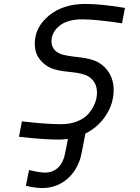

<svg xmlns="http://www.w3.org/2000/svg" viewBox="-20 -697 707 973"><path d="M396.5 63.8Q391.3 90.5 387 106.1Q382.8 121.7 369.8 147.5Q356.8 173.2 337.2 194Q279.9 255.9 192.7 255.9Q161.5 255.9 111.3 244.8L127 164.7Q181.6 177.7 207.7 177.7Q250.7 177.7 278.6 148.4Q289.1 137.4 296.2 122.1Q303.4 106.8 306 96.4Q308.6 85.9 313.2 63.8L324.2 7.2Q298.2 10.4 276 10.4Q200.5 10.4 76.2 -3.9L91.1 -82Q210.3 -67.7 291 -67.7Q337.2 -67.7 373.7 -83Q410.2 -98.3 430.3 -122.7Q450.5 -147.1 460.9 -173.8Q471.4 -200.5 471.4 -227.2Q471.4 -284.5 425.1 -311.2Q399.1 -326.2 334.3 -332.4Q269.5 -338.5 238.9 -351.6Q203.1 -367.2 179.7 -398.8Q156.2 -430.3 156.2 -475.3Q156.2 -558.6 227.9 -617.8Q299.5 -677.1 412.8 -677.1Q492.2 -677.1 613.3 -656.9L598.3 -578.8Q466.1 -599 397.8 -599Q321.6 -599 281.2 -566.1Q240.9 -533.2 240.9 -488.3Q240.9 -444 284.5 -424.5Q307.3 -414.7 376 -407.6Q444.7 -400.4 479.2 -380.2Q514.3 -360 535.2 -324.2Q556 -288.4 556 -241.5Q556 -172.5 516.9 -112.6Q477.9 -52.7 412.8 -20.2Z"/></svg>

Font: Monoid
Style: Italic
Weight: 400
Width: 4
Italic angle: -11°
Monospace: yes
Version: Version 0.61